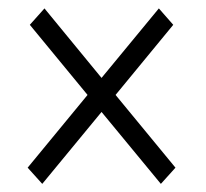

<svg xmlns="http://www.w3.org/2000/svg" viewBox="-20 -499 501 468"><path d="M47.4 -90.3 193.4 -267.6 52.7 -438.5 88.4 -478.5 227.5 -309.1 367.2 -478.5 402.3 -438.5 261.7 -267.6 407.7 -90.3 372.1 -50.8 227.5 -226.1 83 -50.8Z"/></svg>

Font: MAUL Condensed Light
Style: Light
Weight: 300
Designer: MAUL
Version: Version 2.137; 2017; ttfautohint (v1.8.3)